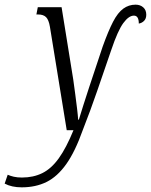

<svg xmlns="http://www.w3.org/2000/svg" viewBox="-130 -567 647 823"><path d="M-37 236Q-80 236 -110 220L-97 182Q-86 187 -71 190.5Q-56 194 -36 194Q13 194 51.5 175Q90 156 122 111.5Q154 67 185 -9H156L84 -452Q79 -482 67.5 -493.5Q56 -505 33 -505H26L32 -536H134L184 -226Q188 -197 192.5 -163.5Q197 -130 200.5 -100.5Q204 -71 205 -54H208Q224 -107 251.5 -191Q279 -275 310 -367Q334 -434 354.5 -473.5Q375 -513 398.5 -530Q422 -547 451 -547Q471 -547 484 -535.5Q497 -524 497 -504Q497 -487 487.5 -477.5Q478 -468 465 -466Q465 -500 444 -500Q422 -500 398.5 -468Q375 -436 347 -353Q315 -260 286.5 -177Q258 -94 225 -10Q192 83 154 136.5Q116 190 69.5 213Q23 236 -37 236Z"/></svg>

Font: Noto Serif ExtraCondensed Light
Style: Italic
Weight: 300
Width: 2
Italic angle: -12°
Designer: Monotype Design Team
Foundry: Monotype Imaging Inc.
Version: Version 2.014; ttfautohint (v1.8.4.7-5d5b)